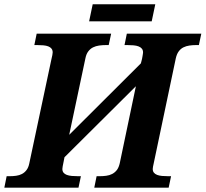

<svg xmlns="http://www.w3.org/2000/svg" viewBox="-43 -870 953 890"><path d="M586.9 -470.2 255.9 -141.1 252 -121.1Q246.1 -93.8 246.1 -86.9Q246.1 -76.2 251.5 -69.6Q256.8 -63 266.6 -59.3Q276.4 -55.7 289.8 -54.4Q303.2 -53.2 318.8 -53.2H332L320.8 0H-22.9L-12.2 -53.2H1Q16.6 -53.2 31.5 -55.2Q46.4 -57.1 58.6 -63.5Q70.8 -69.8 79.8 -81.5Q88.9 -93.3 92.8 -112.8L194.8 -592.8Q201.2 -618.7 201.2 -627Q201.2 -637.7 195.8 -644.5Q190.4 -651.4 180.9 -655Q171.4 -658.7 158 -659.9Q144.5 -661.1 128.9 -661.1H116.2L127 -713.9H472.2L460.9 -661.1H448.2Q431.6 -661.1 416.3 -658.9Q400.9 -656.7 388.2 -650.4Q375.5 -644 366.2 -631.8Q356.9 -619.6 353 -600.1L277.8 -245.1L609.9 -576.2L612.8 -586.9Q614.3 -591.3 615.5 -597.7Q616.7 -604 617.7 -609.9Q618.7 -615.7 619.4 -620.4Q620.1 -625 620.1 -627Q620.1 -637.7 614.5 -644.5Q608.9 -651.4 599.1 -655Q589.4 -658.7 575.9 -659.9Q562.5 -661.1 546.9 -661.1H534.2L544.9 -713.9H890.1L878.9 -661.1H866.2Q850.1 -661.1 835 -658.9Q819.8 -656.7 807.1 -650.4Q794.4 -644 785.4 -631.8Q776.4 -619.6 772 -600.1L668.9 -109.9Q667.5 -104.5 666.3 -97.7Q665 -90.8 665 -86.9Q665 -76.2 670.4 -69.6Q675.8 -63 685.3 -59.3Q694.8 -55.7 708 -54.4Q721.2 -53.2 736.8 -53.2H750L738.8 0H394L404.8 -53.2H418Q434.1 -53.2 449.2 -55.2Q464.4 -57.1 477.1 -63.7Q489.7 -70.3 498.8 -82Q507.8 -93.8 512.2 -113.8ZM660.2 -771H370.1L386.7 -850.1H676.8Z"/></svg>

Font: Droid Serif
Style: Bold Italic
Weight: 700
Italic angle: -12°
Designer: Monotype Design team
Foundry: Monotype Imaging Inc.
Version: Version 1.03